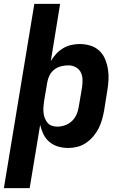

<svg xmlns="http://www.w3.org/2000/svg" viewBox="-33 -755 653 990"><path d="M-13 215 144 -735H277L229 -440Q241 -460 256.5 -477Q272 -494 292 -506Q312 -518 334 -523Q356 -528 377 -528Q406 -528 432.5 -520Q459 -512 478.5 -494Q498 -476 508.5 -451Q519 -426 523.5 -399Q528 -372 526.5 -343.5Q525 -315 520 -286L504 -186Q500 -163 493.5 -139.5Q487 -116 476 -94Q465 -72 448.5 -52.5Q432 -33 411 -18.5Q390 -4 366 2Q342 8 319 8Q291 8 266 0.5Q241 -7 221.5 -23.5Q202 -40 191 -63Q180 -86 174 -111L120 215ZM262 -102Q282 -102 302 -109Q322 -116 337.5 -130.5Q353 -145 361.5 -164.5Q370 -184 373 -204L390 -304Q393 -324 392.5 -344.5Q392 -365 383.5 -382Q375 -399 357.5 -408.5Q340 -418 320 -418Q302 -418 283 -413.5Q264 -409 248 -397Q232 -385 223 -367.5Q214 -350 211 -332L194 -232Q192 -217 191 -202Q190 -187 191.5 -173Q193 -159 198 -146Q203 -133 211.5 -122.5Q220 -112 233.5 -107Q247 -102 262 -102Z"/></svg>

Font: Iosevka XBd Ex Obl
Style: Regular
Weight: 800
Width: 7
Italic angle: -9°
Monospace: yes
Designer: Belleve Invis
Foundry: Belleve Invis
Version: Version 32.5.0; ttfautohint (v1.8.4)